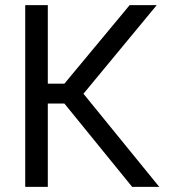

<svg xmlns="http://www.w3.org/2000/svg" viewBox="-20 -727 657 747"><path d="M230.5 -324.2H166V0H78.1V-707H166V-401.4H230.5L484.4 -707H589.8L304.7 -362.3L599.6 0H494.1Z"/></svg>

Font: Pretendard JP
Style: Regular
Weight: 400
Designer: Base glyphs from Inter by Rasmus Andersson; Hangeul glyphs from Noto Sans CJK(Source Han Sans) by Jang Soo-young and Kan
Foundry: Kil Hyung-jin
Version: Version 1.309